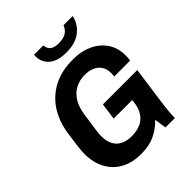

<svg xmlns="http://www.w3.org/2000/svg" viewBox="-244 -1026 1177 1177"><g transform="rotate(-45 344.5 -437.5)"><path d="M286 10Q214 10 159 -19.5Q104 -49 73.5 -105Q43 -161 43 -239Q43 -259 48.5 -302.5Q54 -346 60 -390Q70 -462 97.5 -518.5Q125 -575 168.5 -614.5Q212 -654 269 -675Q326 -696 395 -696H409Q476 -696 530.5 -670.5Q585 -645 617 -598Q649 -551 649 -485Q649 -474 648.5 -464Q648 -454 646 -443H508Q509 -449 509.5 -455.5Q510 -462 510 -470Q510 -507 494 -531Q478 -555 450 -566.5Q422 -578 387 -578Q341 -578 304.5 -558.5Q268 -539 244.5 -500Q221 -461 213 -401Q207 -358 203 -330.5Q199 -303 196.5 -285.5Q194 -268 193.5 -257.5Q193 -247 193 -238Q193 -196 209 -166.5Q225 -137 254.5 -122.5Q284 -108 323 -108Q356 -108 383 -115.5Q410 -123 430.5 -139.5Q451 -156 464.5 -182.5Q478 -209 482 -247L484 -263H323L338 -371H636L603 -135Q597 -92 594 -58.5Q591 -25 591 0H509L498 -78Q459 -37 409.5 -13.5Q360 10 293 10ZM406 -754Q325 -754 287 -791.5Q249 -829 255 -885H335Q338 -855 356.5 -841Q375 -827 412 -827Q451 -827 475 -841Q499 -855 510 -885H590Q579 -829 532 -791.5Q485 -754 406 -754Z"/></g></svg>

Font: Chivo SemiBold
Style: Italic
Weight: 600
Italic angle: -8.05°
Designer: Hector Gatti
Foundry: Omnibus-Type
Version: Version 2.002